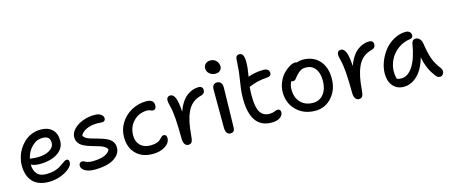

<svg xmlns="http://www.w3.org/2000/svg" viewBox="-47 -1284 4343 1859"><g transform="rotate(-15 2124.5 -354.5)"><path d="M272 9.8Q216.8 9.8 174.8 -6.3Q132.8 -22.5 107.2 -52.2Q81.5 -82 68.8 -121.6Q56.2 -161.1 56.2 -210Q56.2 -251 67.9 -292.5Q79.6 -334 102.8 -371.3Q126 -408.7 157.5 -437.7Q189 -466.8 231.7 -483.9Q274.4 -501 321.8 -501Q394 -501 436 -462.2Q478 -423.3 478 -349.1Q478 -270.5 408.4 -225.3Q338.9 -180.2 231 -180.2Q171.9 -180.2 143.1 -199.2V-198.2Q143.1 -140.1 172.9 -105Q202.6 -69.8 267.1 -69.8Q307.1 -69.8 341.3 -78.4Q375.5 -86.9 397 -99.4Q418.5 -111.8 435.3 -124.3Q452.1 -136.7 465.6 -145.3Q479 -153.8 488.8 -153.8Q502 -153.8 507.6 -145.8Q513.2 -137.7 513.2 -120.1Q513.2 -93.3 480 -63.2Q446.8 -33.2 389.6 -11.7Q332.5 9.8 272 9.8ZM319.8 -418Q257.8 -418 211.4 -371.8Q165 -325.7 148.9 -255.9Q153.3 -255.9 176.8 -252.4Q200.2 -249 224.1 -249Q298.8 -249 345.9 -277.1Q393.1 -305.2 393.1 -350.1Q393.1 -384.3 375.5 -401.1Q357.9 -418 319.8 -418Z M731 9.8Q668 9.8 632.8 -12.2Q597.7 -34.2 597.7 -64Q597.7 -79.6 606.9 -89.4Q616.2 -99.1 632.8 -99.1Q642.1 -99.1 651.9 -93Q661.6 -86.9 680.2 -80.6Q698.7 -74.2 728.5 -74.2Q873 -74.2 907.7 -143.1Q902.3 -160.6 883.3 -173.6Q864.3 -186.5 838.4 -195.1Q812.5 -203.6 782.5 -211.7Q752.4 -219.7 723.4 -230Q694.3 -240.2 670.7 -254.2Q647 -268.1 632.3 -291Q617.7 -314 617.7 -344.2Q617.7 -388.7 655.3 -426.3Q692.9 -463.9 750.2 -483.9Q807.6 -503.9 867.7 -502.9Q905.3 -502.4 927.5 -485.1Q949.7 -467.8 949.7 -446.8Q949.7 -431.6 940.7 -422.9Q931.6 -414.1 915.5 -414.1Q911.1 -414.1 896.5 -415.5Q881.8 -417 868.7 -417Q808.6 -417 763.9 -397.9Q719.2 -378.9 697.8 -342.8Q701.7 -326.2 720.2 -313.7Q738.8 -301.3 764.9 -293.2Q791 -285.2 821.8 -277.1Q852.5 -269 882.3 -258.8Q912.1 -248.5 936.8 -234.6Q961.4 -220.7 976.6 -197.5Q991.7 -174.3 991.7 -144Q991.7 -92.8 954.6 -57.1Q917.5 -21.5 860.1 -5.9Q802.7 9.8 731 9.8Z M1311.5 8.8Q1206.5 8.8 1145 -53.5Q1083.5 -115.7 1083.5 -220.2Q1083.5 -297.4 1124 -362.1Q1164.6 -426.8 1232.9 -463.9Q1301.3 -501 1380.4 -501Q1456.1 -501 1456.1 -439.9Q1456.1 -421.4 1447.3 -409.7Q1438.5 -397.9 1422.4 -397.9Q1412.1 -397.9 1398.4 -405Q1384.8 -412.1 1366.2 -412.1Q1283.7 -412.1 1228.5 -355.2Q1173.3 -298.3 1173.3 -211.9Q1173.3 -149.9 1210.4 -113.5Q1247.6 -77.1 1311.5 -77.1Q1344.2 -77.1 1367.7 -83.7Q1391.1 -90.3 1402.8 -99.4Q1414.6 -108.4 1422.9 -117.7Q1431.2 -127 1439.5 -133.5Q1447.8 -140.1 1458.5 -140.1Q1472.7 -140.1 1480.5 -131.1Q1488.3 -122.1 1488.3 -106Q1488.3 -56.2 1437.7 -23.7Q1387.2 8.8 1311.5 8.8Z M1667.5 12.2Q1644.5 12.2 1631.3 -8.1Q1618.2 -28.3 1618.2 -61Q1618.2 -302.2 1593.3 -392.1Q1582 -438.5 1582 -454.1Q1582 -472.7 1592 -483.9Q1602.1 -495.1 1621.1 -495.1Q1649.9 -495.1 1668 -453.9Q1686 -412.6 1691.4 -312Q1708.5 -362.3 1733.4 -400.1Q1758.3 -438 1786.9 -459.5Q1815.4 -481 1844.5 -491.5Q1873.5 -502 1903.3 -502Q1947.3 -502 1947.3 -460.9Q1947.3 -426.8 1907.2 -416Q1857.4 -403.8 1822 -374Q1786.6 -344.2 1765.4 -296.6Q1744.1 -249 1733.2 -195.1Q1722.2 -141.1 1716.3 -67.9Q1712.9 -20.5 1702.4 -4.2Q1691.9 12.2 1667.5 12.2Z M2100.6 -585Q2063.5 -585 2039.1 -606.7Q2014.6 -628.4 2014.6 -660.2Q2014.6 -687.5 2033.7 -704.8Q2052.7 -722.2 2082.5 -722.2Q2118.7 -722.2 2141.1 -697.8Q2163.6 -673.3 2163.6 -641.1Q2163.6 -619.6 2147.5 -602.3Q2131.3 -585 2100.6 -585ZM2091.8 11.2Q2041.5 11.2 2041.5 -62Q2041.5 -180.2 2041 -290.3Q2040.5 -400.4 2040.5 -439.9Q2040.5 -467.8 2052.7 -483.9Q2064.9 -500 2089.8 -500Q2112.3 -500 2126.7 -484.1Q2141.1 -468.3 2141.6 -439Q2142.1 -399.4 2137.5 -234.6Q2132.8 -69.8 2132.8 -33.2Q2132.8 -13.2 2122.3 -1Q2111.8 11.2 2091.8 11.2Z M2502.4 13.2Q2292.5 13.2 2292.5 -284.2Q2292.5 -331.5 2297.9 -376.5Q2303.2 -421.4 2311 -467.3Q2318.8 -513.2 2321.8 -541Q2325.7 -578.1 2328.4 -621.6Q2331.1 -665 2331.5 -671.9Q2335.4 -708 2368.7 -708Q2400.4 -708 2410.2 -671.4Q2419.9 -634.8 2412.6 -557.1Q2409.7 -534.2 2400.4 -474.1Q2478.5 -501 2553.7 -501Q2582 -501 2597.4 -489Q2612.8 -477.1 2612.8 -455.1Q2612.8 -422.9 2572.8 -419.9Q2513.2 -416 2471.4 -405.5Q2429.7 -395 2384.8 -376Q2380.9 -326.2 2380.9 -288.1Q2380.9 -171.4 2411.1 -122.8Q2441.4 -74.2 2505.9 -74.2Q2533.2 -74.2 2555.2 -83.5Q2577.1 -92.8 2587.4 -92.8Q2601.6 -92.8 2609.6 -84.2Q2617.7 -75.7 2617.7 -60.1Q2617.7 -29.8 2587.2 -8.3Q2556.6 13.2 2502.4 13.2Z M2941.9 12.2Q2827.1 12.2 2753.7 -59.6Q2680.2 -131.3 2680.2 -242.2Q2680.2 -294.9 2701.2 -343.3Q2722.2 -391.6 2752.2 -422.6Q2782.2 -453.6 2813.7 -471.9Q2845.2 -490.2 2868.2 -490.2Q2877 -490.2 2887.2 -486.8Q2918.5 -498 2945.8 -498Q3051.8 -498 3112.8 -431.2Q3173.8 -364.3 3173.8 -250Q3173.8 -138.2 3107.2 -63Q3040.5 12.2 2941.9 12.2ZM2769 -246.1Q2769 -165 2815.2 -116.5Q2861.3 -67.9 2939 -67.9Q3005.4 -67.9 3045.2 -118.4Q3085 -168.9 3085 -252.9Q3085 -329.6 3050.5 -373.3Q3016.1 -417 2956.1 -417Q2927.2 -417 2908.4 -406.7Q2889.6 -396.5 2866.2 -373Q2856.9 -363.8 2847.9 -352.3Q2838.9 -340.8 2834.5 -335Q2830.1 -329.1 2822.8 -325Q2815.4 -320.8 2806.2 -320.8Q2794.9 -320.8 2789.1 -325.2Q2769 -293 2769 -246.1Z M3377.4 12.2Q3354.5 12.2 3341.3 -8.1Q3328.1 -28.3 3328.1 -61Q3328.1 -302.2 3303.2 -392.1Q3292 -438.5 3292 -454.1Q3292 -472.7 3302 -483.9Q3312 -495.1 3331.1 -495.1Q3359.9 -495.1 3377.9 -453.9Q3396 -412.6 3401.4 -312Q3418.5 -362.3 3443.4 -400.1Q3468.3 -438 3496.8 -459.5Q3525.4 -481 3554.4 -491.5Q3583.5 -502 3613.3 -502Q3657.2 -502 3657.2 -460.9Q3657.2 -426.8 3617.2 -416Q3567.4 -403.8 3532 -374Q3496.6 -344.2 3475.3 -296.6Q3454.1 -249 3443.1 -195.1Q3432.1 -141.1 3426.3 -67.9Q3422.9 -20.5 3412.4 -4.2Q3401.9 12.2 3377.4 12.2Z M3829.1 9.8Q3761.2 9.8 3721.2 -36.4Q3681.2 -82.5 3681.2 -159.2Q3681.2 -219.2 3704.8 -280.3Q3728.5 -341.3 3767.8 -389.9Q3807.1 -438.5 3863.5 -469.2Q3919.9 -500 3981 -500Q4003.9 -500 4019 -487.3Q4034.2 -474.6 4034.2 -452.1Q4034.2 -439 4026.4 -430.7Q4018.6 -422.4 4003.9 -420.9Q3935.5 -412.1 3881.6 -372.1Q3827.6 -332 3799.3 -275.1Q3771 -218.3 3771 -155.8Q3771 -115.2 3780.8 -83Q3798.3 -75.2 3827.1 -75.2Q3892.6 -75.2 3942.4 -152.1Q3992.2 -229 4015.1 -372.1Q4022.9 -412.1 4056.2 -412.1Q4080.1 -412.1 4096.9 -393.8Q4113.8 -375.5 4118.2 -345.2Q4132.3 -249.5 4153.1 -190.7Q4173.8 -131.8 4222.2 -69.8Q4232.4 -55.2 4232.2 -38.1Q4231.9 -21 4220.5 -7.1Q4209 6.8 4191.9 6.8Q4167.5 6.8 4151.9 -14.2Q4127.9 -46.4 4113.5 -70.3Q4099.1 -94.2 4083.5 -134.5Q4067.9 -174.8 4059.1 -224.1Q4042 -162.1 4015.4 -115.7Q3988.8 -69.3 3958 -42.7Q3927.2 -16.1 3895 -3.2Q3862.8 9.8 3829.1 9.8Z"/></g></svg>

Font: Shantell Sans Normal
Style: Regular
Weight: 400
Designer: Stephen Nixon, Anya Danilova, Shantell Martin
Foundry: Arrow Type
Version: Version 1.006;[559af2be0]